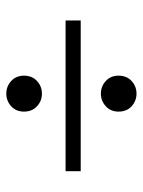

<svg xmlns="http://www.w3.org/2000/svg" viewBox="58 -641 453 609"><g transform="rotate(-90 284.5 -336.5)"><path d="M46 -307V-355H524V-307ZM292 -130Q269 -130 252 -145.5Q235 -161 235 -187Q235 -212 252 -227.5Q269 -243 292 -243Q315 -243 332 -227.5Q349 -212 349 -187Q349 -161 332 -145.5Q315 -130 292 -130ZM292 -430Q269 -430 252 -445.5Q235 -461 235 -487Q235 -512 252 -527.5Q269 -543 292 -543Q315 -543 332 -527.5Q349 -512 349 -487Q349 -461 332 -445.5Q315 -430 292 -430Z"/></g></svg>

Font: Hedvig Letters Serif 18pt
Style: Regular
Weight: 400
Designer: Alexander Örn & Tor Weibull
Foundry: Kanon Foundry
Version: Version 1.000